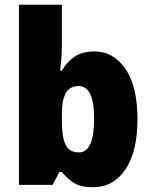

<svg xmlns="http://www.w3.org/2000/svg" viewBox="-20 -780 639 810"><path d="M241 -588Q241 -564 239 -537Q237 -510 234 -482H241Q262 -519 295 -541Q328 -563 378 -563Q459 -563 509.5 -489Q560 -415 560 -278Q560 -140 509 -65Q458 10 372 10Q322 10 293.5 -7.5Q265 -25 241 -54H230L202 0H60V-760H241ZM312 -417Q275 -417 258 -388Q241 -359 241 -298V-269Q241 -201 257 -169Q273 -137 313 -137Q377 -137 377 -280Q377 -417 312 -417Z"/></svg>

Font: Noto Sans SemiCondensed Black
Style: Regular
Weight: 900
Width: 4
Designer: Monotype Design Team
Foundry: Monotype Imaging Inc.
Version: Version 2.013; ttfautohint (v1.8.4.7-5d5b)